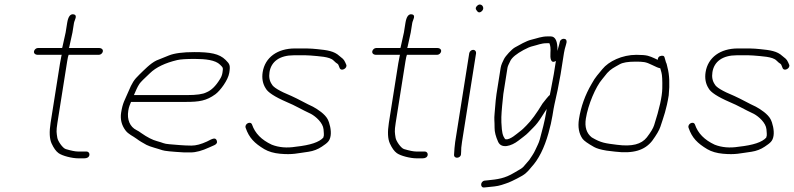

<svg xmlns="http://www.w3.org/2000/svg" viewBox="-20 -694 3490 844"><path d="M373.1 -13C374.3 -20.9 368.4 -28 360.4 -28H349.4H322C311 -28 293.4 -31.5 269.3 -38.6C255.2 -42.7 234 -74.5 232 -88.3C228.7 -110.5 226.3 -115.6 232.4 -154L275.2 -424C277.6 -439.3 279.8 -449 281.7 -453H414.7C422.7 -453 430.9 -460.1 432.1 -468C433.4 -475.9 427.4 -483 414.7 -483H282.7C283.5 -483.7 284 -484.7 284.2 -486L298.5 -551L305.2 -593C307.2 -605.5 323.4 -627.5 303.2 -631C288.9 -633.4 279.6 -620.8 275.2 -593L268.5 -551L254.5 -488C254.1 -485.3 253.5 -483.7 252.7 -483H146.7C138.8 -483 130.6 -475.9 129.4 -468C128.1 -460.1 134.1 -453 146.7 -453H251.7C251 -452.3 250.5 -451.5 250.4 -450.5L243.7 -415L202.4 -154C196.1 -114 197.5 -83.8 206.7 -63.5C216 -43.1 226.2 -28.9 237.5 -20.8C254 -8.8 296.9 2 324.4 2H350.4C362.6 2 371.4 -2.6 373.1 -13Z M568.7 -276C576.7 -294 583 -310.8 593.2 -325.8C598.1 -333 613.4 -348.4 638.9 -372C665.7 -398.4 707.2 -417.8 759.1 -430C773.2 -433.3 798.7 -435 835.5 -435C881.5 -435 926.7 -430.6 947.5 -409.5C960.2 -396.5 961.6 -397.7 957.8 -374C956.3 -364 952.4 -354.3 946.2 -345C928.2 -315.5 908.5 -296.5 887.2 -288C871.9 -280 844.7 -276 800.7 -276ZM556 -246H796C855.7 -246 887.1 -250.8 926.8 -279.7C947.8 -295 982.7 -341.8 987.8 -373.7C993.1 -407.2 990.2 -412.1 971.8 -430.5C943.7 -458.5 903.1 -465 834.2 -465C783.9 -465 746.5 -460 722 -450.1C703.7 -442.7 685.6 -435.4 667.8 -428.2C640.6 -415.3 612.5 -385.2 592.5 -366C569.2 -343.7 560.3 -329.4 544.5 -291.5C528.1 -252.3 519.6 -243.6 512.5 -199C508 -170.4 514.2 -144.5 531.1 -121.5C544.5 -103.2 564.6 -96.2 581.2 -83.5C594.4 -73.4 607.5 -66.4 624 -57.1C639.8 -48.6 675.2 -40.4 693.5 -33.8C703.1 -30.3 735.1 -27.1 789.6 -24H818.4C841.1 -24 868.2 -31.3 899.9 -46L922.5 -56C932.8 -60.8 936.2 -67.6 932.7 -76.5C926.9 -91.4 913.8 -84.5 890 -72C864.1 -60 841.4 -54 821.9 -54C786.3 -54 752 -57.9 724.5 -60C698.4 -62 698.9 -66.1 669.2 -73.9C651.6 -78.5 627.4 -90.3 600.3 -109.5C593.8 -114.5 587.1 -118.7 580.3 -122C550.9 -136.4 537.6 -168.2 543.9 -207.5C546.9 -226.7 551.5 -233.5 556 -246Z M1134.7 -377C1130.4 -349.4 1134.9 -325.4 1148.3 -305C1156.8 -289.2 1185.3 -269.2 1241.4 -245C1278.3 -229.9 1304.1 -213.1 1347.1 -193.3C1368.6 -181.5 1399.6 -154.2 1402.2 -125.6C1403.6 -110.5 1404.1 -101.5 1403.6 -98.5C1403.1 -95.5 1402.3 -92.3 1401.1 -89C1383.3 -69.4 1345.5 -56.1 1280 -49C1241 -42.7 1205.9 -45.7 1174.6 -58C1129.4 -79 1101 -108.3 1088.1 -146C1082 -163.8 1053.7 -150.1 1059.9 -132C1075 -87.9 1098.9 -64.1 1142 -38.3C1160.5 -27.3 1184.6 -20.6 1210.8 -18.2C1267 -13.1 1285.6 -20.2 1336.2 -26.9C1358 -30.2 1377.6 -37.7 1394.8 -49.4C1419.1 -66 1429.5 -72.9 1433.4 -97.5C1437.1 -120.8 1429 -153.9 1420 -170.6C1408 -192.7 1377.5 -213.1 1355.6 -225C1327.7 -237.5 1291.8 -258.4 1261.3 -272C1206.2 -294.5 1180.5 -311.5 1175.2 -323C1164.8 -337.5 1161.3 -355.5 1164.7 -377C1172.2 -424 1209.9 -451 1271.6 -451H1323.2C1330.4 -451 1337.6 -450.7 1344.7 -450C1382.1 -446.5 1429.1 -445.4 1446.2 -428C1453.4 -420.7 1459.5 -415.7 1464.4 -413C1466.2 -411.7 1467.8 -409 1469.1 -405L1472.7 -396C1479 -377.6 1509 -393.9 1501.9 -410L1497.5 -420C1491.1 -435.2 1483.1 -438.5 1472 -448C1449.1 -469.5 1418.1 -473.7 1374.9 -478L1352.4 -480C1344.9 -480.7 1336.8 -481 1328 -481H1276.4C1199.4 -481 1144.9 -441.5 1134.7 -377Z M1860.1 -13C1861.3 -20.9 1855.4 -28 1847.4 -28H1836.4H1809C1798 -28 1780.4 -31.5 1756.3 -38.6C1742.2 -42.7 1721 -74.5 1719 -88.3C1715.7 -110.5 1713.3 -115.6 1719.4 -154L1762.2 -424C1764.6 -439.3 1766.8 -449 1768.7 -453H1901.7C1909.7 -453 1917.9 -460.1 1919.1 -468C1920.4 -475.9 1914.4 -483 1901.7 -483H1769.7C1770.5 -483.7 1771 -484.7 1771.2 -486L1785.5 -551L1792.2 -593C1794.2 -605.5 1810.4 -627.5 1790.2 -631C1775.9 -633.4 1766.6 -620.8 1762.2 -593L1755.5 -551L1741.5 -488C1741.1 -485.3 1740.5 -483.7 1739.7 -483H1633.7C1625.8 -483 1617.6 -475.9 1616.4 -468C1615.1 -460.1 1621.1 -453 1633.7 -453H1738.7C1738 -452.3 1737.5 -451.5 1737.4 -450.5L1730.7 -415L1689.4 -154C1683.1 -114 1684.5 -83.8 1693.7 -63.5C1703 -43.1 1713.2 -28.9 1724.5 -20.8C1741 -8.8 1783.9 2 1811.4 2H1837.4C1849.6 2 1858.4 -2.6 1860.1 -13Z M2042.7 -460 1980.9 -70C1979.5 -61.3 1978.6 -52.4 1977.9 -43.2L1975.9 -13C1976.1 6.1 2006.7 1.7 2006.5 -17L2007.1 -27C2006.7 -37 2008 -51.3 2010.9 -70L2072.7 -460C2073.9 -467.9 2068 -475 2060.1 -475C2052.1 -475 2043.9 -467.9 2042.7 -460ZM2078.7 -669.7C2070.4 -662.6 2069 -655.7 2074.6 -649C2080.9 -638.3 2088.5 -636.8 2097.4 -644.5C2115 -659.7 2095.4 -684.2 2078.7 -669.7Z M2440.9 -510 2438 -498C2435 -486.3 2432.3 -479.7 2430.5 -470C2431.6 -512.7 2421.6 -534 2400.7 -534H2387.7C2359.9 -534 2340.6 -525.3 2316.4 -519.7C2293.3 -514.5 2261.8 -495.5 2243.6 -485.6C2230.2 -478.4 2201.8 -447.8 2195.3 -434C2190.2 -423.2 2183.1 -410.4 2180.8 -396L2162.5 -280.5C2161 -270.8 2159.8 -261.3 2159 -252L2154.3 -197C2151.3 -167.2 2154.3 -165.2 2154.1 -132.2C2153.9 -114.4 2159.2 -93.8 2169.7 -70.5C2184.2 -38.7 2227.8 -51.7 2258.5 -75.5C2265 -80.5 2272.4 -86.2 2280.7 -92.5C2302.2 -108.8 2302 -111.7 2324.5 -133.5C2336.6 -145.2 2348.5 -160.6 2360.3 -179.5C2372.1 -198.5 2379.7 -210.3 2383.1 -215L2381.1 -202C2374.8 -162.1 2362.7 -117.6 2353.1 -82C2347.8 -62.5 2341.3 -53.4 2333 -34.3C2326.5 -19.3 2314.5 -3 2306.7 9L2280.6 39.3C2276.4 44.2 2263.1 52.8 2240.8 65C2198.7 90.4 2169.3 94.2 2120.4 99L2110.2 100C2090.2 103.3 2090.1 133.1 2109.5 130L2119.6 129C2140.8 126.7 2165.1 125.5 2184.7 119C2214.2 109.3 2216 109.5 2253.3 90.6C2290 72.1 2296.4 64.2 2315.6 41C2347.3 7.1 2372.4 -42.7 2390.9 -108.4C2399.1 -137.5 2404.9 -163.2 2408.5 -185.5C2412 -207.8 2414.9 -224.3 2417.3 -235L2431.4 -299L2444.4 -368L2459.1 -461C2460.9 -472.3 2463.7 -484 2467.6 -496L2470.4 -507C2472 -517.2 2468.2 -522.7 2459 -523.5C2451.1 -524.2 2442.1 -517.9 2440.9 -510ZM2401.6 -300C2400.3 -292 2398.7 -284 2396.8 -276C2394.6 -274.7 2392.7 -273 2391 -271L2382.4 -261C2375.8 -253 2370 -245.7 2364.9 -239C2338.5 -195.2 2314.7 -162.8 2293.6 -142C2281.7 -130.3 2278.7 -126.2 2263.8 -115C2251.4 -105.7 2223.1 -79.3 2203.5 -81.5C2200.5 -81.8 2197.2 -86.1 2193.4 -94.2C2189.7 -102.4 2187.2 -113 2186 -126C2181.9 -171.5 2184 -189.1 2187.2 -228L2192.6 -281L2210.8 -396C2211.8 -402 2216.1 -412.4 2223.8 -427.2C2231.5 -441.9 2250.8 -457.6 2281.5 -474.3C2297.7 -483.1 2311.2 -488.8 2322.1 -491.2C2343.4 -496.1 2358.6 -504 2382.9 -504H2394.9C2399.4 -495.1 2401 -480.8 2399.6 -461.1C2398 -438.3 2400.9 -412.3 2423.6 -426L2414.4 -368Z M2882.4 -394C2882.8 -392 2884.5 -385.6 2887.7 -374.8C2890.8 -364 2892 -340.8 2891.3 -305.1C2890.6 -269.5 2878.6 -215.6 2855.4 -143.5C2851 -129.8 2840.3 -112 2823.3 -90C2799.2 -59.8 2758.9 -48.9 2692.5 -57.5C2639.6 -64.3 2622.9 -65.5 2581.3 -90C2558.1 -108.2 2549.5 -135.8 2555.3 -172.7C2565.1 -234.3 2598.6 -312.9 2627.3 -346C2634.2 -354 2641.5 -363 2649.1 -373C2665.6 -391.2 2678.9 -397.1 2704.2 -411.5C2717.8 -419.2 2740.6 -423 2772.6 -423C2808.1 -423 2818.8 -422.2 2846.2 -408.5C2863.8 -399.5 2875.8 -394.7 2882.4 -394ZM2871.3 -431C2867.6 -433 2862.6 -435.3 2856.4 -438C2834.8 -447.2 2827 -453 2777.3 -453C2714.5 -453 2655.4 -424.3 2627.8 -390L2604.3 -361.5C2596.8 -352.5 2588.9 -340.3 2580.5 -325C2552.2 -276.8 2533.7 -225.4 2525.1 -171C2519.5 -135.8 2524.7 -106.8 2540.8 -84C2546.9 -75.4 2563.8 -63.3 2591.5 -47.8C2602.4 -41.7 2619.3 -36.4 2645.9 -32L2683 -27.5C2763.9 -17.6 2814.3 -33.4 2846.9 -75C2865.9 -101.1 2877.9 -121.6 2882.8 -136.5C2897.3 -180.6 2909.8 -213.5 2919.6 -275C2924.5 -325 2922.7 -366 2914 -398C2911.8 -406.2 2911.2 -413.8 2907.5 -420L2901.7 -440C2900.1 -449 2893.1 -451.4 2880.8 -447C2875.1 -445 2872 -439.7 2871.3 -431Z M3081.7 -377C3077.4 -349.4 3081.9 -325.4 3095.3 -305C3103.8 -289.2 3132.3 -269.2 3188.4 -245C3225.3 -229.9 3251.1 -213.1 3294.1 -193.3C3315.6 -181.5 3346.6 -154.2 3349.2 -125.6C3350.6 -110.5 3351.1 -101.5 3350.6 -98.5C3350.1 -95.5 3349.3 -92.3 3348.1 -89C3330.3 -69.4 3292.5 -56.1 3227 -49C3188 -42.7 3152.9 -45.7 3121.6 -58C3076.4 -79 3048 -108.3 3035.1 -146C3029 -163.8 3000.7 -150.1 3006.9 -132C3022 -87.9 3045.9 -64.1 3089 -38.3C3107.5 -27.3 3131.6 -20.6 3157.8 -18.2C3214 -13.1 3232.6 -20.2 3283.2 -26.9C3305 -30.2 3324.6 -37.7 3341.8 -49.4C3366.1 -66 3376.5 -72.9 3380.4 -97.5C3384.1 -120.8 3376 -153.9 3367 -170.6C3355 -192.7 3324.5 -213.1 3302.6 -225C3274.7 -237.5 3238.8 -258.4 3208.3 -272C3153.2 -294.5 3127.5 -311.5 3122.2 -323C3111.8 -337.5 3108.3 -355.5 3111.7 -377C3119.2 -424 3156.9 -451 3218.6 -451H3270.2C3277.4 -451 3284.6 -450.7 3291.7 -450C3329.1 -446.5 3376.1 -445.4 3393.2 -428C3400.4 -420.7 3406.5 -415.7 3411.4 -413C3413.2 -411.7 3414.8 -409 3416.1 -405L3419.7 -396C3426 -377.6 3456 -393.9 3448.9 -410L3444.5 -420C3438.1 -435.2 3430.1 -438.5 3419 -448C3396.1 -469.5 3365.1 -473.7 3321.9 -478L3299.4 -480C3291.9 -480.7 3283.8 -481 3275 -481H3223.4C3146.4 -481 3091.9 -441.5 3081.7 -377Z"/></svg>

Font: MewTooHand
Style: WideIta
Weight: 400
Designer: Mew Too, Robert Jablonski
Version: Version 0.77